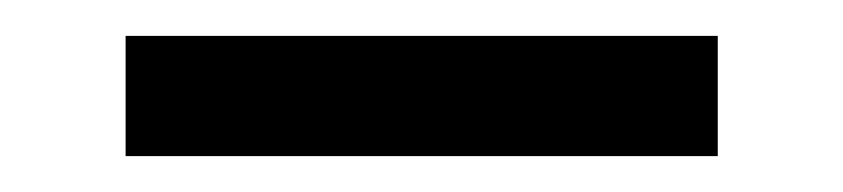

<svg xmlns="http://www.w3.org/2000/svg" viewBox="-20 -321 470 107"><path d="M380 -234H50V-301H380Z"/></svg>

Font: Fivo Sans
Style: Regular
Weight: 400
Designer: Alexander Slobzheninov
Foundry: Alexander Slobzheninov
Version: 1.0